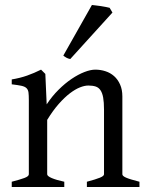

<svg xmlns="http://www.w3.org/2000/svg" viewBox="-20 -747 592 767"><path d="M327.1 0V-21Q362.3 -30.3 378.9 -37.1Q395.5 -43.9 395.5 -50.8V-309.1Q395.5 -338.9 392.1 -357.4Q388.7 -376 381.3 -386.7Q374 -397.5 362.1 -401.4Q350.1 -405.3 333 -405.3Q317.9 -405.3 299.3 -397.9Q280.8 -390.6 259.5 -374.5Q238.3 -358.4 215.1 -332.3Q191.9 -306.2 168.5 -268.1V-50.8Q168.5 -43.5 186.8 -35.6Q205.1 -27.8 236.8 -21V0H26.9V-21Q59.1 -29.3 77.1 -35.9Q95.2 -42.5 95.2 -50.8V-347.2Q95.2 -366.2 93.8 -377.4Q92.3 -388.7 85.7 -395Q79.1 -401.4 65.4 -404.3Q51.8 -407.2 26.9 -410.2V-429.7Q60.1 -435.1 88.4 -445.1Q116.7 -455.1 144 -468.8L161.1 -451.7L166.5 -330.1Q188 -362.8 213.9 -388.4Q239.7 -414.1 266.1 -431.9Q292.5 -449.7 317.1 -459.2Q341.8 -468.8 360.8 -468.8Q381.8 -468.8 401.4 -462.4Q420.9 -456.1 435.8 -442.9Q450.7 -429.7 459.7 -409.4Q468.8 -389.2 468.8 -361.8V-50.8Q468.8 -43.9 483.6 -37.4Q498.5 -30.8 537.1 -21V0ZM260.7 -511.2Q252 -512.7 245.1 -516.6Q238.3 -520.5 232.9 -524.9L347.2 -727.1Q353 -726.6 362.5 -725.3Q372.1 -724.1 382.6 -722.7Q393.1 -721.2 402.8 -719.2Q412.6 -717.3 418 -715.8L429.2 -696.8Z"/></svg>

Font: Gentium
Style: Regular
Weight: 400
Designer: J. Victor Gaultney
Version: Version 1.03; 2011; OFL 1.1 release